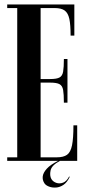

<svg xmlns="http://www.w3.org/2000/svg" viewBox="-20 -719 400 858"><path d="M288.8 70 291.8 71Q280 96 263.8 107Q247.5 118 230.1 119.1Q212.8 120.2 198.5 114.6Q184.2 109 178.5 100Q169 85.5 171 69.1Q173 52.8 189.1 34.9Q205.2 17 239.5 0H247.8Q210.8 19.5 206 42.8Q201.2 66 209.5 80.8Q216.8 93 231.5 98.1Q246.2 103.2 262 97.2Q277.8 91.2 288.8 70ZM12.2 0V-16H57V-683H12.2V-699H312.2V-560H295.5Q295.5 -608 289.9 -634.5Q284.2 -661 269 -672Q253.8 -683 224.5 -683H161.5V-365.8H204.2Q233.5 -365.8 246.1 -372.8Q258.8 -379.8 262.1 -399Q265.5 -418.2 265.5 -455.2H281.5V-260.2H265.5Q265.5 -298 262.1 -316.9Q258.8 -335.8 246.1 -342.8Q233.5 -349.8 204.2 -349.8H161.5V-16H234.2Q263.5 -16 279.5 -27.2Q295.5 -38.5 301.9 -69.8Q308.2 -101 308.2 -159H325V0Z"/></svg>

Font: Emberly Black
Style: Regular
Weight: 900
Designer: Rajesh Rajput
Foundry: Rajesh Rajput
Version: Version 1.000